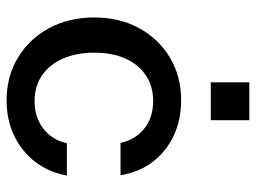

<svg xmlns="http://www.w3.org/2000/svg" viewBox="-117 -650 777 583"><g transform="rotate(90 271.5 -358.5)"><path d="M285 10Q212 10 155 -24.5Q98 -59 65.5 -119Q33 -179 33 -256Q33 -333 65.5 -392.5Q98 -452 155 -486Q212 -520 284 -520Q345 -520 393 -497Q441 -474 472 -433Q503 -392 512 -336H414Q404 -381 370.5 -408Q337 -435 286 -435Q242 -435 209 -413Q176 -391 158 -351Q140 -311 140 -256Q140 -202 158 -161Q176 -120 209 -97.5Q242 -75 287 -75Q336 -75 370.5 -101.5Q405 -128 415 -173H513Q503 -118 471.5 -77Q440 -36 392 -13Q344 10 285 10ZM230 -610V-727H345V-610Z"/></g></svg>

Font: Instrument Sans Medium
Style: Regular
Weight: 500
Designer: Rodrigo Fuenzalida
Foundry: fragTYPE
Version: Version 1.000;gftools[0.9.28]